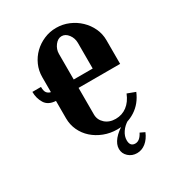

<svg xmlns="http://www.w3.org/2000/svg" viewBox="-160 -598 754 832"><g transform="rotate(-30 217.5 -182.0)"><path d="M90 -350Q90 -382 102.5 -410Q115 -438 136.5 -459Q158 -480 187 -492.5Q216 -505 248 -505Q281 -505 310.5 -492.5Q340 -480 362.5 -458.5Q385 -437 398 -409Q411 -381 411 -350V-231H203V-98Q203 -71 223.5 -52.5Q244 -34 276 -34Q308 -34 332.5 -52.5Q357 -71 371 -106L411 -91Q391 -43 351 -17Q311 9 259 9Q224 9 193 -3Q162 -15 139 -35.5Q116 -56 103 -84Q90 -112 90 -144V-231Q52 -233 36.5 -258.5Q21 -284 21 -316H64Q64 -294 71.5 -285.5Q79 -277 90 -275ZM298 -273V-401Q298 -425 284 -443.5Q270 -462 251 -462Q232 -462 217.5 -443Q203 -424 203 -401V-273ZM358 80Q346 109 326 125Q306 141 282 141Q257 141 239.5 125Q222 109 222 86Q222 63 240.5 40.5Q259 18 294 -2H318Q296 11 283 30.5Q270 50 270 70Q270 101 296 101Q319 101 335 69Z"/></g></svg>

Font: Moniqa ExtBd Paragraph
Style: Regular
Weight: 800
Designer: Rajesh Rajput
Foundry: Rajesh Rajput
Version: Version 1.000